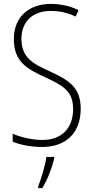

<svg xmlns="http://www.w3.org/2000/svg" viewBox="-20 -810 479 985"><path d="M394 -252C394 -363 333 -399 231 -446C149 -483 90 -515 90 -610C90 -701 149 -754 241 -754C278 -754 323 -747 368 -725L383 -758C345 -777 294 -790 241 -790C131 -790 51 -726 51 -609C51 -494 119 -456 209 -415C307 -370 355 -341 355 -250C355 -152 296 -92 198 -92C143 -92 87 -106 45 -124V-83C87 -66 141 -56 197 -56C316 -56 394 -126 394 -252ZM258 4V-5H218C213 36 190 111 176 146V155H197C225 110 246 51 258 4Z"/></svg>

Font: Noto Sans Malayalam UI Condensed ExtraLight
Style: Regular
Weight: 200
Width: 3
Designer: Jelle Bosma - Monotype Design Team
Foundry: Monotype Imaging Inc.
Version: Version 2.104